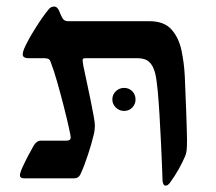

<svg xmlns="http://www.w3.org/2000/svg" viewBox="-20 -547 665 590"><path d="M489.3 23.4Q481 23.4 479.5 8.8Q479 -6.3 477.8 -38.3Q476.6 -70.3 474.6 -110.8Q472.7 -151.4 470.2 -192.6Q467.8 -233.9 464.6 -268.3Q461.4 -302.7 457 -321.3Q450.7 -345.7 438.2 -356.9Q425.8 -368.2 402.8 -368.2H245.6Q240.2 -368.2 237.1 -367.4Q233.9 -366.7 233.9 -361.3Q233.9 -357.9 234.9 -352.8Q235.8 -347.7 236.3 -343.8Q240.7 -322.3 246.8 -294.2Q252.9 -266.1 258.5 -238.8Q264.2 -211.4 267.8 -190.7Q271.5 -169.9 271.5 -162.6Q271.5 -152.3 270.3 -144.3Q269 -136.2 266.6 -127.9Q261.7 -106 250 -70.6Q238.3 -35.2 227.5 -12.2Q221.7 1 207.5 1H53.7Q41 1 41 -9.8Q41 -9.8 42.5 -15.6Q43.9 -21.5 47.4 -29.3Q57.1 -50.8 65.7 -66.9Q74.2 -83 83 -98.6Q92.3 -114.7 105.5 -114.7H184.6Q197.3 -114.7 197.3 -125Q197.3 -129.4 191.4 -156Q185.5 -182.6 176 -220Q166.5 -257.3 156 -294.2Q145.5 -331.1 136.2 -355Q133.3 -364.7 127.4 -366.5Q121.6 -368.2 114.7 -368.2H65.4Q60.5 -368.2 55.2 -370.6Q49.8 -373 49.8 -380.9Q49.8 -386.2 54.2 -397.5Q66.9 -425.8 89.4 -461.4Q111.8 -497.1 129.4 -518.1Q136.2 -526.9 146.5 -526.9Q151.9 -526.9 156 -522.5Q160.2 -518.1 162.1 -512.7Q168 -497.1 173.1 -489.5Q178.2 -481.9 189 -481.9H438.5Q483.9 -481.9 506.6 -456.8Q529.3 -431.6 537.6 -392.6Q545.9 -353.5 547.9 -311.5Q550.3 -257.8 552.2 -203.9Q554.2 -149.9 554.7 -116.2Q554.7 -95.2 553.5 -85Q552.2 -74.7 548.8 -66.9Q541.5 -49.3 529.1 -27.1Q516.6 -4.9 501.5 15.6Q499.5 18.1 496.3 20.8Q493.2 23.4 489.3 23.4ZM361.3 -206.1Q346.7 -206.1 335.9 -216.6Q325.2 -227.1 325.2 -241.2Q325.2 -256.3 335.9 -266.6Q346.7 -276.9 361.3 -276.9Q376.5 -276.9 386.5 -266.6Q396.5 -256.3 396.5 -241.2Q396.5 -227.1 386.5 -216.6Q376.5 -206.1 361.3 -206.1Z"/></svg>

Font: David Libre Medium
Style: Regular
Weight: 500
Designer: Ismar David, J. Victor Gaultney, Annie Olsen and Meir Sadan
Foundry: Monotype Imaging Inc. & SIL International
Version: Version 1.100; ttfautohint (v1.8.4.7-5d5b)